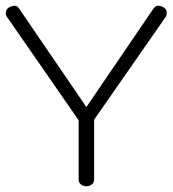

<svg xmlns="http://www.w3.org/2000/svg" viewBox="-20 -639 602 669"><path d="M514 -608Q522 -619 531 -619Q540 -619 549 -614Q561 -607 561 -596.5Q561 -586 558 -581L308 -222V-13Q308 -3 300 3.5Q292 10 281 10Q270 10 262 3.5Q254 -3 254 -13V-220L3 -582Q0 -587 0 -591Q0 -607 11 -613Q22 -619 31.5 -619Q41 -619 48 -607L281 -266Z"/></svg>

Font: Flamenco
Style: Regular
Weight: 400
Designer: Luciano Vergara
Foundry: Luciano Vergara
Version: Version 1.003